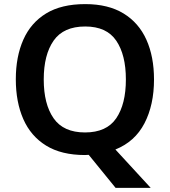

<svg xmlns="http://www.w3.org/2000/svg" viewBox="-20 -745 827 935"><path d="M730 -358Q730 -234 683.5 -144.5Q637 -55 542 -17L714 170H543L412 9Q408 9 403 9.5Q398 10 394 10Q279 10 204.5 -36Q130 -82 93.5 -165Q57 -248 57 -359Q57 -469 93.5 -551.5Q130 -634 204.5 -679.5Q279 -725 395 -725Q507 -725 581.5 -679.5Q656 -634 693 -551.5Q730 -469 730 -358ZM193 -358Q193 -238 241 -169Q289 -100 394 -100Q499 -100 546 -169Q593 -238 593 -358Q593 -478 546 -547Q499 -616 395 -616Q289 -616 241 -547Q193 -478 193 -358Z"/></svg>

Font: Noto Sans Cherokee SemiBold
Style: Regular
Weight: 600
Designer: Monotype Design Team
Foundry: Monotype Imaging Inc.
Version: Version 2.001; ttfautohint (v1.8.4.7-5d5b)